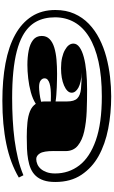

<svg xmlns="http://www.w3.org/2000/svg" viewBox="313 -1063 964 1630"><g transform="rotate(90 795.0 -248.0)"><path d="M835.9 213.9Q659.7 213.9 517.3 187.3Q375 160.6 274.4 105Q174.3 49.8 119.6 -34.9Q64.9 -119.6 64.9 -235.8Q64.9 -326.2 96.2 -396.7Q127.4 -467.3 182.4 -520.3Q237.3 -573.2 309.6 -609.9Q381.3 -646.5 463.9 -668.5Q546.4 -690.4 632.3 -700.2Q718.3 -710 798.3 -710Q941.9 -710 1072.8 -684.6Q1203.6 -659.2 1305.7 -602.5Q1403.3 -547.9 1464.1 -457.3Q1524.9 -366.7 1524.9 -235.4Q1524.9 -176.3 1511.2 -136.7Q1497.6 -96.2 1472.4 -69.3Q1447.3 -42.5 1412.1 -27.3Q1377.9 -12.2 1334.5 -4.9Q1291.5 2.9 1242.4 4.9Q1193.4 6.8 1140.6 6.8Q1075.2 6.8 1019.8 1.2Q964.4 -4.4 923.8 -20.8Q883.3 -37.1 861.3 -69.8Q820.3 -43.5 762.9 -27.8Q705.6 -12.2 644.5 -5.4Q583.5 1.5 531.2 1.5Q464.8 1.5 408.9 -9.5Q353 -20.5 319.1 -47.1Q285.2 -73.7 285.2 -120.6Q285.2 -161.1 311.8 -187Q338.4 -212.9 383.3 -226.6Q429.7 -240.7 487.1 -245.6Q544.4 -250.5 607.9 -250.5Q632.3 -250.5 656.5 -249.8Q680.7 -249 720.7 -248Q755.4 -246.6 787.1 -244.1Q818.8 -241.7 841.3 -237.8V-335Q841.3 -396 815.4 -421.9Q789.6 -447.8 735.1 -453.4Q680.7 -459 594.2 -459Q638.2 -458 671.1 -450.4Q704.1 -442.9 725.1 -431.2Q767.1 -407.2 767.1 -374.5Q767.1 -354.5 750.5 -338.1Q733.9 -321.8 705.6 -309.6Q646.5 -284.2 559.1 -284.2Q508.3 -284.2 469.5 -293.2Q430.7 -302.2 404.3 -317.4Q350.1 -347.2 350.1 -389.2Q350.1 -418.9 381.1 -441.2Q412.1 -463.4 465.3 -477.5Q518.1 -491.7 588.6 -498.5Q659.2 -505.4 739.7 -505.4Q833 -505.4 924.6 -502Q1016.1 -498.5 1095.2 -481Q1169.9 -464.4 1216.3 -426.8Q1262.7 -389.2 1262.7 -322.3L1262.2 -221.7Q1262.2 -136.2 1282 -105Q1301.8 -73.7 1330.1 -73.7Q1352.5 -73.7 1374.8 -83.5Q1397 -93.3 1414.1 -112.8Q1431.2 -132.8 1441.9 -162.8Q1452.6 -192.9 1452.6 -233.9Q1452.6 -350.1 1384 -439.5Q1315.4 -528.8 1170.9 -579.6Q1026.4 -630.4 798.3 -630.4Q629.4 -630.4 503.4 -602.3Q377.4 -574.2 293.9 -522.5Q210 -470.7 168.5 -397.2Q127 -323.7 127 -233.4Q127 -139.6 164.8 -71.5Q202.6 -3.4 283.7 41.5Q337.9 71.3 414.1 91.3Q566.4 130.9 812.5 130.9Q905.8 130.9 995.4 126Q1085 121.1 1168 110.4Q1251 99.1 1326.7 81.1Q1402.3 63 1467.8 35.2L1487.3 74.2Q1364.7 146.5 1202.1 180.2Q1039.6 213.9 835.9 213.9ZM719.2 -97.7Q740.7 -97.7 775.9 -102.1Q811 -106.4 843.8 -115.2Q841.3 -131.3 841.3 -147.5V-197.3L795.4 -198.2Q764.2 -198.2 736.8 -195.8Q709.5 -193.4 689 -187Q668.5 -180.7 656.7 -170.4Q645 -160.2 645 -144Q645 -125 663.1 -111.3Q681.2 -97.7 719.2 -97.7Z"/></g></svg>

Font: Asset
Style: Regular
Weight: 400
Version: Version 1.003; ttfautohint (v1.8.4.7-5d5b)